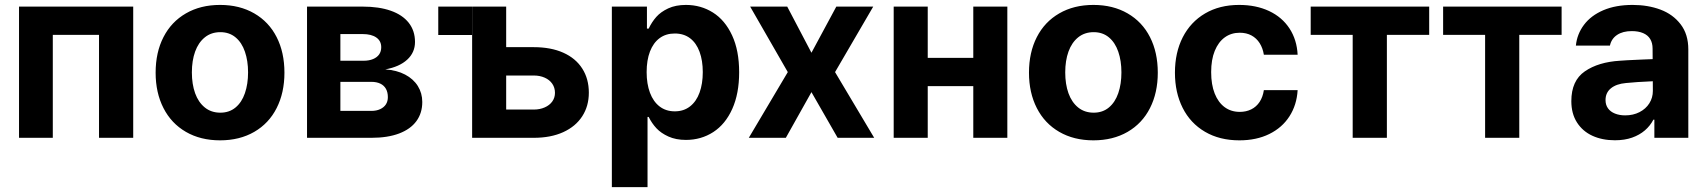

<svg xmlns="http://www.w3.org/2000/svg" viewBox="-20 -557 6896 776"><path d="M56.9 -530.3H518.4V0H380.2V-416.1H193.4V0H56.9Z M609 -263.2Q609 -345.3 640.7 -407Q672.3 -468.8 731.4 -502.9Q790.4 -537.1 869.5 -537.1Q948.5 -537.1 1007.6 -502.9Q1066.7 -468.8 1098.1 -407Q1129.6 -345.3 1129.6 -263.2Q1129.6 -182.2 1098.1 -120.2Q1066.7 -58.2 1007.6 -24Q948.5 10.2 869.5 10.2Q790.4 10.2 731.4 -24Q672.3 -58.2 640.7 -120.2Q609 -182.2 609 -263.2ZM982.6 -264.4Q982.6 -311.3 969.9 -348.1Q957.3 -385 932 -406Q906.8 -427 870.6 -427Q833.7 -427 807.8 -406Q781.8 -385 768.6 -348.4Q755.5 -311.9 755.5 -264.4Q755.5 -216.9 768.6 -180.2Q781.8 -143.6 807.8 -122.6Q833.7 -101.6 870.6 -101.6Q906.8 -101.6 932 -122.6Q957.3 -143.6 969.9 -180.5Q982.6 -217.4 982.6 -264.4Z M1220.9 -530.3H1446Q1511.9 -530.3 1559.2 -513.7Q1606.4 -497.2 1631.9 -465Q1657.3 -432.7 1657.3 -387.4Q1657.3 -344.9 1625.8 -315.9Q1594.3 -286.9 1537.1 -276.5Q1583.7 -273.3 1617.3 -255.6Q1650.9 -237.9 1668.8 -209.2Q1686.7 -180.4 1686.7 -144.8Q1686.7 -99.9 1662.9 -67.4Q1639.1 -34.9 1592.9 -17.4Q1546.8 0 1480.9 0H1220.9ZM1547.6 -164.3Q1547.6 -183.9 1539.9 -197.9Q1532.1 -211.8 1517.1 -219Q1502 -226.2 1480.9 -226.2H1355.7V-108.8H1480.9Q1501.6 -108.8 1516.6 -115.9Q1531.7 -122.9 1539.7 -135.2Q1547.6 -147.4 1547.6 -164.3ZM1520.8 -366.2Q1520.8 -391.6 1500.9 -405.4Q1481 -419.3 1446 -419.3H1355.7V-311.5H1449.3Q1471.6 -311.5 1487.9 -318.3Q1504.1 -325.1 1512.5 -337.2Q1520.8 -349.4 1520.8 -366.2Z M1887.8 -415.5H1751.3V-530.3H1887.8ZM2359.9 -182.4Q2359.9 -128.4 2333.3 -87.2Q2306.7 -45.9 2256.4 -22.9Q2206.1 0 2137.3 0H1888.2V-530.3H2025.8V-114.2H2137.3Q2161.9 -114.2 2181.5 -122.9Q2201.2 -131.5 2212.1 -146.8Q2223 -162.1 2223 -181.8Q2223 -202.5 2212.1 -218.5Q2201.2 -234.4 2181.5 -243.1Q2161.9 -251.8 2137.3 -251.8H1978.4V-366.4H2137.3Q2206.5 -366.4 2256.6 -344Q2306.7 -321.6 2333.3 -279.9Q2359.9 -238.3 2359.9 -182.4Z M2452.9 -530.3H2594.7V-441.3H2601.7Q2614.6 -468.4 2632.6 -488.7Q2650.5 -509 2680.7 -523.1Q2710.9 -537.1 2752.3 -537.1Q2812.6 -537.1 2861.4 -506.4Q2910.2 -475.7 2938.8 -414.2Q2967.4 -352.8 2967.4 -264.8Q2967.4 -178.9 2939.6 -116.9Q2911.8 -55 2862.8 -23.2Q2813.7 8.5 2752.2 8.5Q2711.8 8.5 2681.6 -5.2Q2651.5 -18.8 2633.1 -38.6Q2614.7 -58.3 2601.7 -84.4H2597.1V199.2H2452.9ZM2707.3 -107Q2743.4 -107 2768.9 -127Q2794.5 -147 2807.4 -182.8Q2820.4 -218.5 2820.4 -265.6Q2820.4 -312.3 2807.4 -347.6Q2794.5 -382.9 2769.2 -402.3Q2743.8 -421.6 2707.3 -421.6Q2671.2 -421.6 2645.8 -402.7Q2620.4 -383.8 2606.9 -348.7Q2593.5 -313.6 2593.5 -265.6Q2593.5 -218.2 2606.9 -182.2Q2620.4 -146.2 2646 -126.6Q2671.6 -107 2707.3 -107Z M3259.6 -343.8 3360.1 -530.3H3509.3L3355 -265.6L3513.2 0H3365.5L3259.6 -184.6L3156.1 0H3006.4L3164 -265.6L3011.9 -530.3H3161.7Z M3960.2 -209H3682.6V-323.2H3960.2ZM3729.6 0H3592V-530.3H3729.6ZM4051.3 0H3913.7V-530.3H4051.3Z M4138.8 -263.2Q4138.8 -345.3 4170.5 -407Q4202.1 -468.8 4261.2 -502.9Q4320.2 -537.1 4399.2 -537.1Q4478.3 -537.1 4537.4 -502.9Q4596.5 -468.8 4627.9 -407Q4659.4 -345.3 4659.4 -263.2Q4659.4 -182.2 4627.9 -120.2Q4596.5 -58.2 4537.4 -24Q4478.3 10.2 4399.2 10.2Q4320.2 10.2 4261.2 -24Q4202.1 -58.2 4170.5 -120.2Q4138.8 -182.2 4138.8 -263.2ZM4512.4 -264.4Q4512.4 -311.3 4499.7 -348.1Q4487 -385 4461.8 -406Q4436.6 -427 4400.3 -427Q4363.5 -427 4337.5 -406Q4311.6 -385 4298.4 -348.4Q4285.3 -311.9 4285.3 -264.4Q4285.3 -216.9 4298.4 -180.2Q4311.6 -143.6 4337.5 -122.6Q4363.5 -101.6 4400.3 -101.6Q4436.6 -101.6 4461.8 -122.6Q4487 -143.6 4499.7 -180.5Q4512.4 -217.4 4512.4 -264.4Z M4728.7 -263.2Q4728.7 -344.4 4760.3 -406.4Q4792 -468.3 4850.6 -502.7Q4909.2 -537.1 4988.2 -537.1Q5056.5 -537.1 5109.1 -512.5Q5161.7 -487.8 5191.7 -442Q5221.6 -396.2 5224.6 -335.8H5088.1Q5083.9 -362.3 5071.2 -382.5Q5058.4 -402.7 5038.1 -413.7Q5017.7 -424.7 4990.7 -424.7Q4956 -424.7 4930.1 -405.9Q4904.1 -387 4889.6 -351.4Q4875.1 -315.8 4875.1 -265.6Q4875.1 -215 4889.4 -179Q4903.7 -143 4929.6 -123.9Q4955.6 -104.8 4990.7 -104.8Q5016.5 -104.8 5037.1 -115Q5057.7 -125.2 5070.9 -145.1Q5084 -165 5088.1 -192.7H5224.6Q5221.1 -132.7 5191.5 -86.8Q5162 -40.9 5110.1 -15.4Q5058.3 10.2 4989.1 10.2Q4909.2 10.2 4850.2 -24.4Q4791.1 -59 4759.9 -121Q4728.7 -183 4728.7 -263.2Z M5277.4 -530.3H5756.3V-416.1H5585.3V0H5447.1V-416.1H5277.4Z M5812.6 -530.3H6291.5V-416.1H6120.4V0H5982.3V-416.1H5812.6Z M6598.2 -225.3 6551.4 -221.4Q6512.8 -218 6490.9 -200.2Q6469 -182.4 6469 -152.6Q6469 -133 6479 -119.1Q6489 -105.2 6507.2 -98Q6525.4 -90.7 6548.2 -90.7Q6580.9 -90.7 6606.3 -103.8Q6631.8 -116.9 6646.1 -139.5Q6660.3 -162.1 6660.3 -189.6L6659.2 -360.7Q6659.2 -383.3 6649.6 -399.2Q6640 -415.1 6620.9 -423.2Q6601.8 -431.3 6575 -431.3Q6538.8 -431.3 6515.8 -415.9Q6492.7 -400.5 6486.8 -372.7H6349.2Q6353.9 -419.5 6382.1 -456.9Q6410.2 -494.3 6460.2 -515.7Q6510.3 -537.1 6578.4 -537.1Q6640.3 -537.1 6690.9 -518.2Q6741.5 -499.3 6772.5 -458.9Q6803.6 -418.5 6803.6 -357.3V0H6666.4V-73.4H6662.5Q6649.4 -48.4 6628 -30Q6606.6 -11.5 6576.4 -0.8Q6546.1 9.9 6507 9.9Q6455.7 9.9 6416.1 -8.2Q6376.4 -26.4 6353.6 -62.1Q6330.8 -97.8 6330.8 -148.2Q6330.8 -231.2 6385.5 -268.7Q6440.2 -306.3 6527.8 -311.6Q6542.6 -313.1 6618.2 -316.4L6666.2 -318.3L6667.1 -229Q6647.3 -228.4 6598.2 -225.3Z"/></svg>

Font: Pretendard Std Variable
Style: Regular
Weight: 400
Designer: Base glyphs from Inter by Rasmus Andersson; Hangeul glyphs from Noto Sans CJK(Source Han Sans) by Jang Soo-young and Kan
Foundry: Kil Hyung-jin
Version: Version 1.309;Glyphs 3.2 (3225)